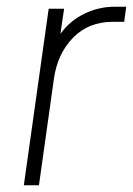

<svg xmlns="http://www.w3.org/2000/svg" viewBox="-20 -552 396 572"><path d="M51 0 125 -526H171L160 -451Q187 -489 230 -510.5Q273 -532 323 -532H356L350 -487H316Q244 -487 198 -440Q152 -393 141 -320L96 0Z"/></svg>

Font: Plus Jakarta Sans ExtraLight
Style: Italic
Weight: 200
Italic angle: -8°
Designer: Gumpita Rahayu
Foundry: Tokotype
Version: Version 2.071; ttfautohint (v1.8.4.7-5d5b);gftools[0.9.29]